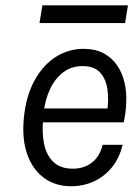

<svg xmlns="http://www.w3.org/2000/svg" viewBox="-20 -668 503 700"><path d="M239 11Q182.5 11 141 -19Q99.5 -49 79.5 -104.8Q59.5 -160.5 67 -238Q74.5 -316.5 105 -373Q135.5 -429.5 182.2 -459.8Q229 -490 285 -490Q326.5 -490 356.8 -474.2Q387 -458.5 406.2 -430.8Q425.5 -403 434 -367Q442.5 -331 440 -290Q439.5 -274.5 437.2 -257Q435 -239.5 431 -222H113.5L138 -238.5Q132 -186.5 140.5 -144.2Q149 -102 174.8 -77.5Q200.5 -53 245.5 -53Q286 -53 315 -75.2Q344 -97.5 354 -140H427Q415.5 -92 388.2 -58.2Q361 -24.5 322.5 -6.8Q284 11 239 11ZM139.5 -261 120.5 -272.5H395.5L371 -263.5Q377 -306 371.5 -343.2Q366 -380.5 344.8 -403.8Q323.5 -427 281 -427Q240 -427 210.2 -404.2Q180.5 -381.5 162.8 -343.8Q145 -306 139.5 -261ZM134.5 -648.5H446.5L436 -584H124Z"/></svg>

Font: Karla
Style: Italic
Weight: 400
Italic angle: -8°
Designer: Jonathan Pinhorn
Version: Version 2.004;gftools[0.9.33]